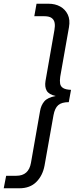

<svg xmlns="http://www.w3.org/2000/svg" viewBox="-50 -758 447 1030"><path d="M-30 252 -17 185H37Q71 185 90.5 167.5Q110 150 116 116L165 -163Q170 -193 187.5 -214Q205 -235 249 -243Q212 -251 200.5 -271.5Q189 -292 194 -323L242 -597Q246 -619 243 -635.5Q240 -652 227 -661.5Q214 -671 187 -671H134L146 -738H210Q246 -738 273 -723Q300 -708 313.5 -680Q327 -652 320 -612L273 -346Q270 -325 272.5 -309.5Q275 -294 289 -285.5Q303 -277 331 -276L319 -210Q281 -210 262.5 -194Q244 -178 237 -140L189 130Q179 184 145 218Q111 252 54 252Z"/></svg>

Font: Gantari
Style: Italic
Weight: 400
Italic angle: -10°
Designer: Anugrah Pasau
Foundry: Lafontype
Version: Version 1.000; ttfautohint (v1.8.3)